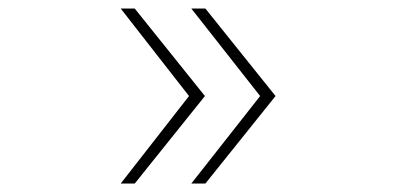

<svg xmlns="http://www.w3.org/2000/svg" viewBox="-20 -617 941 456"><path d="M428.9 -388.9 266.7 -596.7H300L466.7 -388.9L300 -181.1H266.7ZM597.8 -388.9 434.4 -596.7H467.8L634.4 -388.9L467.8 -181.1H434.4Z"/></svg>

Font: Paperlogy 1 Thin
Style: Regular
Weight: 250
Designer: redesigned by Lee Juim, glyphs from Gmarket Sans & Montserrat
Foundry: PT&
Version: Version 1.001